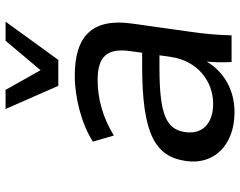

<svg xmlns="http://www.w3.org/2000/svg" viewBox="-104 -726 841 672"><g transform="rotate(-90 316.0 -390.5)"><path d="M258.8 10.3C337.4 10.3 400.4 -27.3 436 -86.9C433.1 -58.1 432.6 -28.8 434.6 0H527.8C528.8 -47.4 533.2 -95.2 540 -142.1L568.8 -346.7C589.4 -489.7 523.4 -548.8 386.2 -548.8C309.1 -548.8 216.3 -524.4 155.8 -485.4L177.2 -412.1C240.2 -450.7 306.2 -468.8 371.6 -468.8C451.2 -468.8 484.4 -437.5 472.7 -355L466.8 -313H421.4C181.2 -313 103 -267.1 87.9 -159.2C73.7 -62 143.1 10.3 258.8 10.3ZM288.6 -64.5C218.8 -64.5 180.7 -102.5 189 -161.6C198.2 -226.1 244.6 -252.4 413.6 -252.4H458L452.1 -211.9C439 -121.1 368.7 -64.5 288.6 -64.5ZM441.9 -606.4 575.7 -791H508.8L405.8 -668.5L336.9 -791H270L351.1 -606.4Z"/></g></svg>

Font: Winston
Style: Italic
Weight: 400
Italic angle: -8.13011°
Designer: Vernon Adams, Kim Jin-seong, David Berlow, Cristiano Sobral
Foundry: The Winston Project Authors
Version: Version 3.004